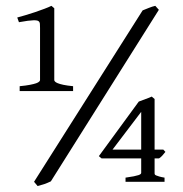

<svg xmlns="http://www.w3.org/2000/svg" viewBox="-20 -623 626 658"><path d="M463.9 -239.7 365.7 -110.4H463.9ZM47.4 -311V-327.6Q68.8 -329.6 82.5 -332.3Q96.2 -335 103.8 -337.6Q111.3 -340.3 114.3 -343.3Q117.2 -346.2 117.2 -348.6V-527.3Q117.2 -537.1 116.7 -542.2Q116.2 -547.4 112.3 -550.3Q110.8 -551.8 106.7 -552.7Q102.5 -553.7 95 -553.5Q87.4 -553.2 75.2 -551.8Q63 -550.3 44.9 -546.9L39.1 -563Q50.3 -565.9 66.7 -570.8Q83 -575.7 99.9 -581.3Q116.7 -586.9 132.1 -592.8Q147.5 -598.6 156.2 -603L166 -594.7V-348.6Q166 -346.2 168.5 -343.5Q170.9 -340.8 177.7 -337.9Q184.6 -335 197.3 -332.3Q210 -329.6 230.5 -327.6V-311ZM546.9 -102.5Q541 -95.2 536.1 -89.6Q531.2 -84 524.9 -80.1H509.8V-28.3Q509.8 -26.4 510.7 -24.9Q511.7 -23.4 515.4 -21.7Q519 -20 525.9 -18.1Q532.7 -16.1 543.9 -14.2V0H410.2V-14.2Q427.7 -16.6 438.5 -18.8Q449.2 -21 454.8 -22.9Q460.4 -24.9 462.2 -26.9Q463.9 -28.8 463.9 -30.8V-80.1H328.1L318.8 -87.9L455.6 -274.9Q466.8 -279.3 479.2 -283.7Q491.7 -288.1 500 -292L509.8 -283.7V-110.4H539.6L546.9 -102.5ZM154.3 -1.5Q143.1 3.9 132.6 7.6Q122.1 11.2 108.9 14.6L96.7 0L468.8 -587.4Q478.5 -591.3 490 -595.9Q501.5 -600.6 512.2 -603L524.4 -589.4Z"/></svg>

Font: GentiumAlt
Style: Regular
Weight: 400
Designer: J. Victor Gaultney
Version: Version 1.02; 2005; OFL release